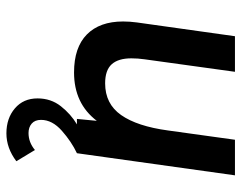

<svg xmlns="http://www.w3.org/2000/svg" viewBox="-97 -436 753 599"><g transform="rotate(90 279.5 -136.5)"><path d="M47 -144Q47 -165 50 -187L93 -493H204L165 -211Q162 -190 162 -170Q162 -129 180.5 -108.5Q199 -88 240 -88Q304 -88 339 -138Q374 -188 387 -284L416 -493H527L458 0Q422 17 388 47Q354 77 354 112Q354 131 365.5 141Q377 151 395 151Q424 151 448 131L483 189Q442 220 396 220Q349 220 318 193.5Q287 167 287 123Q287 81 311.5 50Q336 19 368 0H351L357 -62Q303 9 206 9Q128 9 87.5 -31Q47 -71 47 -144Z"/></g></svg>

Font: Hanken Grotesk SemiBold
Style: Italic
Weight: 600
Italic angle: -8°
Designer: Alfredo Marco Pradil
Foundry: Hanken Design Co.
Version: Version 3.014